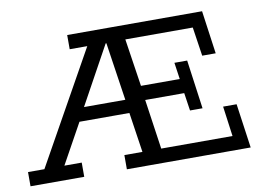

<svg xmlns="http://www.w3.org/2000/svg" viewBox="-74 -684 1078 785"><g transform="rotate(-10 465.5 -291.5)"><path d="M-7 0V-59H61L321 -524H248V-583H808L833 -404H777L759 -524H479L509 -326H670L660 -395H713L741 -192H689L678 -266H516L546 -59H842L825 -184H881L907 0H393V-59H468L441 -239L465 -225H221L248 -247L144 -59H216V0ZM253 -260 244 -281H453L438 -268L400 -522H397Z"/></g></svg>

Font: Rokkitt SemiBold
Style: Regular
Weight: 400
Version: Version 3.103